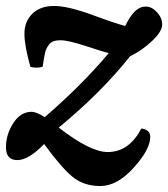

<svg xmlns="http://www.w3.org/2000/svg" viewBox="-20 -521 564 644"><path d="M128 -38Q76 16 38 16Q0 16 0 -27Q0 -70 24.5 -108Q49 -146 86 -146Q102 -146 130 -128Q253 -234 345 -343Q330 -346 269.5 -366Q209 -386 182.5 -386Q156 -386 145.5 -373Q135 -360 131.5 -345.5Q128 -331 123 -297Q112 -294 101.5 -294Q91 -294 82 -297Q62 -367 62 -408Q62 -449 88.5 -475Q115 -501 161.5 -501Q208 -501 291 -470.5Q374 -440 400 -434Q416 -467 432.5 -483Q449 -499 469 -499Q489 -499 506.5 -480Q524 -461 524 -438.5Q524 -416 490.5 -384Q457 -352 416 -332Q321 -212 177 -93Q283 -11 341 -11Q413 -11 454 -90Q484 -86 484 -62Q484 -20 428.5 41.5Q373 103 316.5 103Q260 103 222 71Q184 39 128 -38Z"/></svg>

Font: Clara
Style: Regular
Weight: 400
Designer: Proyecto DEMO
Foundry: Proyecto DEMO
Version: Version 1.002